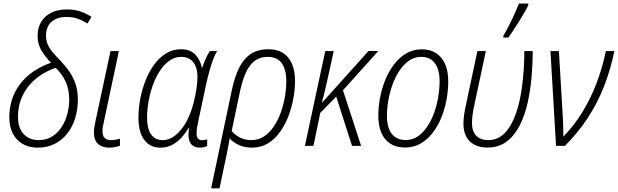

<svg xmlns="http://www.w3.org/2000/svg" viewBox="-20 -816 3457 1074"><path d="M191.4 9.8Q142.1 9.8 106.4 -11Q70.8 -31.7 51.5 -69.6Q32.2 -107.4 32.2 -159.2Q32.2 -231.9 59.8 -291.5Q87.4 -351.1 139.6 -395.3Q191.9 -439.5 265.1 -465.3Q231.9 -499.5 211.2 -534.4Q190.4 -569.3 190.4 -615.2Q190.4 -661.1 210.7 -694.3Q231 -727.5 267.8 -745.4Q304.7 -763.2 354.5 -763.2Q398.4 -763.2 432.4 -751Q466.3 -738.8 491.7 -721.7L468.8 -684.1Q444.8 -700.2 416.5 -710.7Q388.2 -721.2 352.1 -721.2Q298.3 -721.2 267.8 -693.8Q237.3 -666.5 237.3 -616.7Q237.3 -589.8 247.1 -567.4Q256.8 -544.9 274.9 -523.4Q293 -502 317.4 -477.5Q346.7 -446.8 368.9 -414.3Q391.1 -381.8 403.3 -344Q415.5 -306.2 415.5 -259.3Q415.5 -204.6 400.9 -156.2Q386.2 -107.9 357.4 -70.6Q328.6 -33.2 286.9 -11.7Q245.1 9.8 191.4 9.8ZM196.3 -32.2Q238.8 -32.2 271 -52.2Q303.2 -72.3 324.5 -105Q345.7 -137.7 356.4 -178Q367.2 -218.3 367.2 -258.3Q367.2 -315.9 347.2 -359.4Q327.1 -402.8 291.5 -436.5Q245.1 -420.9 206.3 -394.8Q167.5 -368.7 139.4 -333.7Q111.3 -298.8 95.9 -255.9Q80.6 -212.9 80.6 -163.1Q80.6 -99.6 112.5 -65.9Q144.5 -32.2 196.3 -32.2Z M591.3 9.8Q550.8 9.8 528.1 -11.2Q505.4 -32.2 505.4 -75.2Q505.4 -87.4 507.6 -102.5Q509.8 -117.7 513.7 -136.2L598.1 -530.3H645L561 -134.8Q557.1 -119.6 555.2 -106.4Q553.2 -93.3 553.2 -82Q553.2 -57.6 564.9 -44.9Q576.7 -32.2 600.6 -32.2Q613.8 -32.2 626.5 -34.4Q639.2 -36.6 650.9 -40.5V-1Q640.1 3.4 623.5 6.6Q606.9 9.8 591.3 9.8Z M876.5 9.8Q819.3 9.8 786.9 -33.7Q754.4 -77.1 754.4 -158.2Q754.4 -208.5 764.4 -262Q774.4 -315.4 793.9 -365.2Q813.5 -415 842.3 -454.6Q871.1 -494.1 908.7 -517.3Q946.3 -540.5 992.7 -540.5Q1043.5 -540.5 1071.8 -511.2Q1100.1 -481.9 1108.9 -438.5H1111.8Q1116.2 -452.6 1123 -469.7Q1129.9 -486.8 1137.9 -503.2Q1146 -519.5 1154.3 -530.3H1194.3Q1182.6 -510.7 1172.1 -483.4Q1161.6 -456.1 1152.1 -421.6Q1142.6 -387.2 1133.3 -345.7L1090.3 -144Q1085 -120.6 1082.3 -102.1Q1079.6 -83.5 1079.6 -68.4Q1079.6 -49.3 1087.9 -40.5Q1096.2 -31.7 1109.4 -31.7Q1117.2 -31.7 1124.5 -33Q1131.8 -34.2 1138.7 -36.6V0.5Q1132.3 4.4 1120.8 7.1Q1109.4 9.8 1098.6 9.8Q1071.3 9.8 1055.9 -3.2Q1040.5 -16.1 1036.1 -40.8Q1031.7 -65.4 1038.1 -100.6H1035.6Q1018.6 -72.3 995.8 -46.9Q973.1 -21.5 943.6 -5.9Q914.1 9.8 876.5 9.8ZM889.2 -32.2Q929.2 -32.2 963.9 -61.3Q998.5 -90.3 1023.9 -137.9Q1049.3 -185.5 1063 -241.2Q1073.2 -282.2 1078.9 -319.3Q1084.5 -356.4 1084.5 -385.3Q1084.5 -439.5 1060.3 -468.8Q1036.1 -498 995.1 -498Q958 -498 927.5 -476.6Q897 -455.1 873.5 -418.7Q850.1 -382.3 834.5 -337.9Q818.8 -293.5 810.8 -247.3Q802.7 -201.2 802.7 -160.2Q802.7 -95.7 825.2 -64Q847.7 -32.2 889.2 -32.2Z M1161.1 237.3 1276.4 -310.1Q1292 -384.3 1317.1 -435.5Q1342.3 -486.8 1382.1 -513.7Q1421.9 -540.5 1482.4 -540.5Q1530.3 -540.5 1563 -519.8Q1595.7 -499 1613 -459.2Q1630.4 -419.4 1630.4 -361.3Q1630.4 -317.4 1621.3 -267.1Q1612.3 -216.8 1594 -168Q1575.7 -119.1 1547.1 -78.9Q1518.6 -38.6 1479.5 -14.4Q1440.4 9.8 1389.6 9.8Q1346.7 9.8 1315.7 -5.1Q1284.7 -20 1264.6 -41.5Q1260.7 -17.6 1256.3 4.6Q1252 26.9 1247.1 51.3L1208 237.3ZM1386.2 -32.2Q1425.8 -32.2 1457.3 -53.2Q1488.8 -74.2 1512.2 -109.4Q1535.6 -144.5 1551 -187.7Q1566.4 -231 1574 -275.9Q1581.5 -320.8 1581.5 -360.8Q1581.5 -427.7 1555.7 -462.9Q1529.8 -498 1477.5 -498Q1434.1 -498 1404.1 -475.1Q1374 -452.1 1354.2 -407.5Q1334.5 -362.8 1320.8 -296.9L1275.9 -83Q1293.5 -61.5 1321.8 -46.9Q1350.1 -32.2 1386.2 -32.2Z M1685.5 0 1799.3 -530.3H1846.7L1814 -381.3Q1806.2 -345.2 1797.6 -309.3Q1789.1 -273.4 1780.8 -242.2H1782.2L2041.5 -530.8H2096.2L1898.4 -311L2000 0H1949.2L1860.8 -275.4L1771.5 -184.6L1733.4 0Z M2246.1 9.3Q2197.8 9.3 2164.3 -11.7Q2130.9 -32.7 2113.5 -72.5Q2096.2 -112.3 2096.2 -168.5Q2096.2 -216.8 2105.7 -268.3Q2115.2 -319.8 2134.8 -368.2Q2154.3 -416.5 2183.6 -455.3Q2212.9 -494.1 2252 -517.1Q2291 -540 2338.9 -540Q2386.7 -540 2419.7 -518.6Q2452.6 -497.1 2470 -457.3Q2487.3 -417.5 2487.3 -361.3Q2487.3 -311 2477.8 -258.8Q2468.3 -206.5 2448.7 -158.4Q2429.2 -110.4 2400.1 -72.8Q2371.1 -35.2 2332.5 -12.9Q2293.9 9.3 2246.1 9.3ZM2250.5 -32.7Q2286.1 -32.7 2315.7 -52.2Q2345.2 -71.8 2368.2 -105.2Q2391.1 -138.7 2407 -181.4Q2422.9 -224.1 2430.9 -271Q2439 -317.9 2439 -363.8Q2439 -403.8 2427.7 -434.1Q2416.5 -464.4 2394 -481.2Q2371.6 -498 2336.4 -498Q2299.8 -498 2269.8 -478Q2239.7 -458 2216.3 -423.6Q2192.9 -389.2 2177 -346.2Q2161.1 -303.2 2152.8 -257.1Q2144.5 -210.9 2144.5 -167.5Q2144.5 -103 2171.1 -67.9Q2197.8 -32.7 2250.5 -32.7Z M2707 9.3Q2643.1 9.3 2607.7 -25.6Q2572.3 -60.5 2572.3 -125Q2572.3 -147.5 2576.2 -174.3Q2580.1 -201.2 2587.4 -234.4L2650.4 -530.3H2697.8L2634.3 -233.9Q2627.4 -202.6 2623.8 -176Q2620.1 -149.4 2620.1 -128.4Q2620.1 -80.1 2644.5 -56.2Q2668.9 -32.2 2711.4 -32.2Q2753.4 -32.2 2784.7 -55.4Q2815.9 -78.6 2838.1 -118.7Q2860.4 -158.7 2875 -209.2Q2889.6 -259.8 2897.9 -315.9Q2906.2 -372.1 2909.7 -427.5Q2913.1 -482.9 2913.1 -530.3H2960Q2960 -460 2953.4 -384.5Q2946.8 -309.1 2930.9 -238.8Q2915 -168.5 2886.2 -112.5Q2857.4 -56.6 2813.5 -23.7Q2769.5 9.3 2707 9.3ZM2794.9 -606 2795.9 -615.7Q2806.2 -633.3 2818.1 -656Q2830.1 -678.7 2842.3 -703.9Q2854.5 -729 2865 -753.2Q2875.5 -777.3 2882.8 -796.4H2935.5L2934.6 -785.6Q2927.2 -770 2913.6 -746.3Q2899.9 -722.7 2883.3 -696Q2866.7 -669.4 2850.8 -645.8Q2835 -622.1 2823.7 -606Z M3090.3 0 3059.1 -530.3H3106.4L3128.9 -147.9Q3129.9 -122.1 3130.6 -98.1Q3131.3 -74.2 3131.3 -51.8Q3189.5 -111.3 3235.8 -186Q3282.2 -260.7 3315.7 -347.7Q3349.1 -434.6 3369.1 -530.3H3416.5Q3395.5 -426.8 3358.9 -333.3Q3322.3 -239.7 3267.8 -156.5Q3213.4 -73.2 3139.6 0Z"/></svg>

Font: Open Sans SemiCondensed Light
Style: Italic
Weight: 300
Width: 4
Italic angle: -12°
Designer: Monotype Design Team
Foundry: Monotype Imaging Inc.
Version: Version 3.000